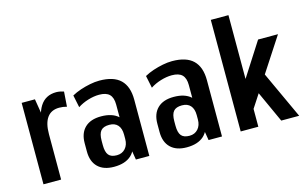

<svg xmlns="http://www.w3.org/2000/svg" viewBox="-91 -981 1952 1230"><g transform="rotate(-15 884.5 -365.5)"><path d="M65 -540H153L182 -364V0H65ZM152 -324Q152 -434 188 -491.5Q224 -549 296 -549Q308 -549 321 -546.5Q334 -544 346 -540L339 -441Q315 -448 289 -448Q236 -448 209 -411Q182 -374 182 -302Z M647 -187V-373Q647 -419 625.5 -440.5Q604 -462 557 -462Q522 -462 483 -450Q444 -438 414 -418L397 -500Q424 -515 455.5 -525.5Q487 -536 520 -542.5Q553 -549 582 -549Q676 -549 721.5 -505Q767 -461 767 -373V0H678ZM532 9Q463 9 425.5 -27.5Q388 -64 388 -131V-186Q388 -252 425.5 -288.5Q463 -325 533 -325Q606 -325 646 -289.5Q686 -254 686 -187V-132Q686 -64 646 -27.5Q606 9 532 9ZM568 -58Q603 -58 624.5 -82Q646 -106 646 -145V-174Q646 -215 626.5 -237Q607 -259 570 -259Q531 -259 514 -239Q497 -219 497 -173V-144Q497 -98 513.5 -78Q530 -58 568 -58Z M1129 -187V-373Q1129 -419 1107.5 -440.5Q1086 -462 1039 -462Q1004 -462 965 -450Q926 -438 896 -418L879 -500Q906 -515 937.5 -525.5Q969 -536 1002 -542.5Q1035 -549 1064 -549Q1158 -549 1203.5 -505Q1249 -461 1249 -373V0H1160ZM1014 9Q945 9 907.5 -27.5Q870 -64 870 -131V-186Q870 -252 907.5 -288.5Q945 -325 1015 -325Q1088 -325 1128 -289.5Q1168 -254 1168 -187V-132Q1168 -64 1128 -27.5Q1088 9 1014 9ZM1050 -58Q1085 -58 1106.5 -82Q1128 -106 1128 -145V-174Q1128 -215 1108.5 -237Q1089 -259 1052 -259Q1013 -259 996 -239Q979 -219 979 -173V-144Q979 -98 995.5 -78Q1012 -58 1050 -58Z M1401 -178 1633 -540H1765L1471 -89ZM1373 -740H1490V0H1373ZM1522 -263 1604 -340 1761 0H1642Z"/></g></svg>

Font: Pathway Extreme Condensed SemiBold
Style: Regular
Weight: 600
Width: 3
Version: Version 1.001;gftools[0.9.26]